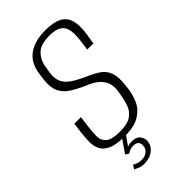

<svg xmlns="http://www.w3.org/2000/svg" viewBox="-206 -558 749 749"><g transform="rotate(-45 168.5 -184.0)"><path d="M135 7Q88 7 63.5 -5Q39 -17 30.5 -36.5Q22 -56 23 -80Q24 -104 27 -129L32 -167H68L63 -126Q59 -98 58.5 -73.5Q58 -49 74.5 -34Q91 -19 137 -19Q179 -19 199.5 -34Q220 -49 227.5 -71Q235 -93 238 -111L242 -135Q246 -160 239.5 -179Q233 -198 215.5 -213.5Q198 -229 166 -241Q133 -256 109.5 -271.5Q86 -287 75.5 -310.5Q65 -334 69 -370L73 -401Q77 -433 92.5 -456Q108 -479 137 -492Q166 -505 210 -505Q252 -505 277 -493Q302 -481 311 -453.5Q320 -426 313 -380L306 -336H272L278 -380Q285 -438 267.5 -458.5Q250 -479 207 -479Q156 -479 134.5 -456Q113 -433 109 -399L105 -376Q101 -346 110 -326.5Q119 -307 141 -292.5Q163 -278 196 -263Q225 -251 245.5 -237Q266 -223 275 -199Q284 -175 279 -133L277 -114Q273 -85 261 -57.5Q249 -30 219.5 -11.5Q190 7 135 7ZM114 137Q100 137 89.5 132.5Q79 128 71 124L81 107Q86 112 97 115.5Q108 119 115 119Q137 119 148.5 109Q160 99 161 87Q166 56 131 56Q124 56 116 59Q108 62 101 67L87 58L127 0H148L113 50L108 49Q116 44 125 42Q134 40 142 40Q166 40 177 54Q188 68 186 84Q183 108 163.5 122.5Q144 137 114 137Z"/></g></svg>

Font: Alumni Sans ExtraLight
Style: Italic
Weight: 250
Italic angle: -8°
Version: Version 1.016